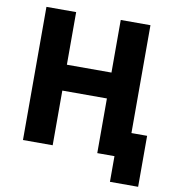

<svg xmlns="http://www.w3.org/2000/svg" viewBox="-90 -779 901 994"><g transform="rotate(10 360.5 -282.5)"><path d="M554.6 135H702.8V-133H527.4L464.2 0H554.6ZM73.6 0H229.8V-287.4H464.2V0H620.4V-700H464.2V-423.4H229.8V-700H73.6Z"/></g></svg>

Font: Fixel Variable
Style: Regular
Weight: 100
Width: 3
Designer: AlfaBravo + MacPaw
Foundry: Kyrylo Tkachov, Marchela Mozhyna, Serhii Makarenko, Maria Weinstein, Zakhar Kryvoshyya
Version: Version 1.211